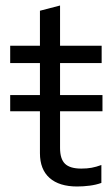

<svg xmlns="http://www.w3.org/2000/svg" viewBox="-20 -667 405 697"><path d="M260 10Q195 10 160 -21Q125 -52 125 -111V-263H17V-322H125V-438H17V-501H125V-628L198 -647V-501H349V-438H198V-322H352V-263H198V-130Q198 -90 216 -72.5Q234 -55 275 -55Q296 -55 312.5 -58Q329 -61 348 -68V-3Q329 4 305.5 7Q282 10 260 10Z"/></svg>

Font: Red Hat Display VF
Style: Regular
Weight: 300
Designer: Pentagram, MCKL
Foundry: Pentagram, MCKL
Version: Version 1.023